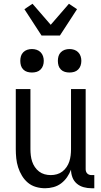

<svg xmlns="http://www.w3.org/2000/svg" viewBox="-20 -994 540 1022"><path d="M220 8Q195 8 171 1Q147 -6 128.5 -21.5Q110 -37 97 -58.5Q84 -80 76.5 -103.5Q69 -127 66.5 -151.5Q64 -176 64 -200V-520H142V-200Q142 -183 144 -166.5Q146 -150 151 -134.5Q156 -119 165.5 -105Q175 -91 188 -81Q201 -71 217 -66.5Q233 -62 250 -62Q267 -62 283 -66.5Q299 -71 312 -81Q325 -91 334.5 -105Q344 -119 349 -134.5Q354 -150 356 -166.5Q358 -183 358 -200V-520H436V-93Q436 -87 438 -81Q440 -75 444.5 -70.5Q449 -66 455 -64Q461 -62 467 -62H482V8H467Q446 8 425.5 2.5Q405 -3 389 -16.5Q373 -30 365.5 -50Q358 -70 358 -91Q350 -70 337 -51Q324 -32 305.5 -18Q287 -4 264.5 2Q242 8 220 8ZM350 -608Q337 -608 325 -611.5Q313 -615 304 -624Q295 -633 291.5 -645Q288 -657 288 -670Q288 -683 291.5 -695Q295 -707 304 -716Q313 -725 325 -729Q337 -733 350 -733Q363 -733 375 -729Q387 -725 396 -716Q405 -707 409 -695Q413 -683 413 -670Q413 -657 409 -645Q405 -633 396 -624Q387 -615 375 -611.5Q363 -608 350 -608ZM150 -608Q137 -608 125 -611.5Q113 -615 104 -624Q95 -633 91.5 -645Q88 -657 88 -670Q88 -683 91.5 -695Q95 -707 104 -716Q113 -725 125 -729Q137 -733 150 -733Q163 -733 175 -729Q187 -725 196 -716Q205 -707 209 -695Q213 -683 213 -670Q213 -657 209 -645Q205 -633 196 -624Q187 -615 175 -611.5Q163 -608 150 -608ZM201 -805 110 -945 153 -974 250 -862 347 -974 390 -945 299 -805Z"/></svg>

Font: Iosevka Algr
Style: Regular
Weight: 400
Monospace: yes
Designer: Belleve Invis
Foundry: Belleve Invis
Version: Version 26.0.2; ttfautohint (v1.8.3)